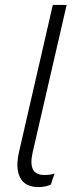

<svg xmlns="http://www.w3.org/2000/svg" viewBox="-20 -750 316 778"><path d="M136 8Q81 8 61.5 -30.5Q42 -69 57 -134L194 -730H250L112 -131Q102 -86 113.5 -63.5Q125 -41 160 -41Q185 -41 201 -47L186 -2Q174 3 162.5 5.5Q151 8 136 8Z"/></svg>

Font: Kantumruy Pro Light
Style: Italic
Weight: 300
Italic angle: -13°
Version: Version 1.002